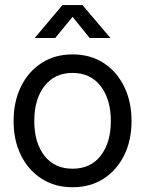

<svg xmlns="http://www.w3.org/2000/svg" viewBox="-20 -748 589 779"><path d="M274.4 11.7Q203.1 11.7 149.2 -22.7Q95.2 -57.1 65.2 -117.7Q35.2 -178.2 35.2 -256.8Q35.2 -335.9 65.2 -397Q95.2 -458 149.2 -492.7Q203.1 -527.3 274.4 -527.3Q346.2 -527.3 399.9 -492.7Q453.6 -458 483.6 -397Q513.7 -335.9 513.7 -256.8Q513.7 -178.2 483.6 -117.7Q453.6 -57.1 399.9 -22.7Q346.2 11.7 274.4 11.7ZM274.4 -63.5Q347.7 -63.5 388.7 -116.5Q429.7 -169.4 429.7 -256.8Q429.7 -345.2 388.4 -398.7Q347.2 -452.1 274.4 -452.1Q201.7 -452.1 160.4 -398.9Q119.1 -345.7 119.1 -256.8Q119.1 -168.9 160.2 -116.2Q201.2 -63.5 274.4 -63.5ZM204.1 -593.8H121.1V-594.2L233.4 -727.5H314.5L427.7 -594.2V-593.8H343.8L274.4 -679.7Z"/></svg>

Font: Inter Display
Style: Regular
Weight: 400
Designer: Rasmus Andersson
Foundry: rsms
Version: Version 4.001;git-9221beed3